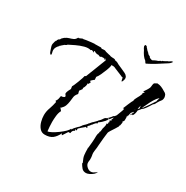

<svg xmlns="http://www.w3.org/2000/svg" viewBox="-221 -1112 1343 1385"><g transform="rotate(30 451.0 -419.5)"><path d="M683 88Q660 88 647.5 73.5Q635 59 625 41Q627 39 627 36Q627 34 626 32Q625 30 624 28Q611 2 608.5 -19.5Q606 -41 606 -70V-73Q605 -74 605 -76Q605 -78 607 -78Q608 -91 609.5 -104Q611 -117 612 -130Q613 -143 613.5 -156Q614 -169 614 -182Q614 -186 616 -197.5Q618 -209 623 -209Q622 -210 622 -211Q622 -212 621 -213Q619 -215 619 -216Q619 -217 620 -217Q622 -219 623 -223Q624 -227 626 -227L625 -232L626 -233Q626 -250 632 -266Q637 -281 635 -298H638Q639 -298 639 -296L643 -298V-314L644 -316L645 -312H647L642 -328L654 -330V-332L652 -334Q650 -336 650 -337L651 -338Q652 -340 653 -343Q654 -346 655 -349L659 -359Q655 -356 651.5 -353Q648 -350 646 -346Q642 -339 634 -331V-335H628V-332H624L623 -326L627 -329H632V-327Q631 -325 628 -322L624 -316L622 -318V-313Q612 -302 601 -291.5Q590 -281 577 -273V-264L574 -261H565L563 -258H564L566 -255L560 -252V-253L551 -241L552 -240H551Q544 -235 540 -228Q536 -221 528 -215Q526 -213 525 -211.5Q524 -210 523 -209H525L530 -200H527V-197H522Q521 -197 521 -200H515L514 -197Q503 -188 492.5 -179Q482 -170 472 -160V-145H471Q471 -144 470 -144Q467 -144 462 -149L460 -147L463 -139L462 -136Q451 -131 447 -123.5Q443 -116 442 -105H426L398 -62H395L391 -74Q374 -39 351 -21Q328 -3 287 -3Q261 -3 244 -22.5Q227 -42 219.5 -70Q212 -98 212 -123Q212 -155 224 -186Q229 -201 233.5 -216.5Q238 -232 241 -248L233 -254Q242 -265 245 -277.5Q248 -290 250 -303H252Q254 -303 256 -303.5Q258 -304 261 -305L262 -303L279 -312V-317Q279 -322 274 -327Q269 -332 269 -336Q269 -346 275.5 -360.5Q282 -375 287 -383L284 -404Q286 -406 293 -421.5Q300 -437 307.5 -457Q315 -477 320.5 -493.5Q326 -510 326 -514L335 -518Q343 -538 349.5 -556Q356 -574 363 -590Q368 -604 374 -618.5Q380 -633 385 -647Q390 -661 394.5 -671Q399 -681 401 -688Q397 -691 394.5 -693.5Q392 -696 390 -698L389 -696L392 -691Q390 -686 386 -687L388 -692L386 -693Q379 -696 372 -695Q368 -694 364.5 -694Q361 -694 357 -694L354 -688Q350 -690 339.5 -694Q329 -698 326 -696L329 -693L301 -703L304 -706L299 -707L297 -705L300 -704L293 -703Q293 -703 294 -701Q295 -700 297 -700L298 -695L297 -693Q294 -694 288 -698L278 -702Q273 -701 271 -697Q248 -704 217 -695.5Q186 -687 155.5 -672.5Q125 -658 104 -647L105 -645L89 -635L93 -640L66 -617L57 -610L58 -609L66 -617V-616Q58 -609 50 -599Q42 -589 38 -578Q33 -561 38 -546Q42 -533 40 -525L39 -524H37Q29 -528 25.5 -536Q22 -544 19 -554Q13 -571 10.5 -580.5Q8 -590 9.5 -599Q11 -608 16 -625Q21 -627 22 -632Q24 -632 24 -634V-637L20 -633H19Q22 -636 26 -642Q30 -648 33 -651V-650Q35 -649 40 -655Q45 -661 46 -663L44 -661Q42 -659 41 -660L61 -679H62Q77 -690 93.5 -694.5Q110 -699 124 -705.5Q138 -712 146 -728Q147 -729 147 -729Q146 -729 146 -730L147 -731L151 -729Q160 -731 167 -735Q174 -739 183 -741L182 -739Q187 -741 206 -743.5Q225 -746 245 -748.5Q265 -751 273 -751V-750L327 -751L328 -748Q335 -744 348 -747Q360 -749 369 -744V-743L406 -734V-735Q417 -729 430 -729Q437 -729 443 -728.5Q449 -728 455 -727V-725L458 -722Q464 -720 470 -720Q478 -718 481 -716Q483 -715 485 -714Q487 -713 488 -712Q490 -711 491.5 -710Q493 -709 495 -708Q503 -704 512 -700.5Q521 -697 529 -693L562 -678Q576 -672 584 -660Q592 -648 586 -629Q585 -628 582 -620Q579 -611 577 -613Q573 -615 571.5 -628Q570 -641 565 -643H563Q562 -642 561 -642Q559 -644 556 -645Q538 -653 522 -659Q506 -665 488 -673Q480 -678 471 -678.5Q462 -679 453 -679Q453 -677 454 -676V-672Q452 -658 442.5 -633Q433 -608 422 -584.5Q411 -561 401 -550L403 -525H400Q399 -524 388.5 -515Q378 -506 378 -504Q378 -501 381.5 -499Q385 -497 387 -497L382 -486Q378 -477 376 -477Q375 -478 374 -479Q373 -480 372 -482V-479Q372 -454 359 -434L360 -424L344 -402L350 -378Q338 -364 334 -353.5Q330 -343 329.5 -332Q329 -321 326 -303Q323 -281 316.5 -264Q310 -247 293 -231Q291 -232 289.5 -230.5Q288 -229 289 -228L305 -209Q294 -189 291 -161Q288 -133 288 -110Q288 -91 289.5 -72Q291 -53 293 -34Q304 -34 325.5 -45.5Q347 -57 371 -74.5Q395 -92 412 -109Q429 -126 431 -136L437 -132Q438 -138 446.5 -148.5Q455 -159 465 -168.5Q475 -178 480 -182V-184Q484 -188 486 -191Q487 -193 491 -197L490 -200H493L501 -209V-208L511 -218L520 -228H519L520 -231H522Q524 -233 527 -236.5Q530 -240 534 -245Q542 -255 545 -256Q550 -261 561.5 -272.5Q573 -284 575 -289H576L584 -297Q589 -302 597 -315Q604 -327 613 -328Q620 -334 627.5 -340.5Q635 -347 640 -354L646 -362Q647 -364 652 -369L654 -368L660 -374Q661 -376 665 -380L663 -381H665L667 -382Q668 -385 674.5 -401Q681 -417 686.5 -433Q692 -449 690 -452L681 -450V-454H683Q683 -454 688 -466Q693 -478 699.5 -494Q706 -510 712 -522Q718 -534 719 -534Q719 -548 731.5 -568.5Q744 -589 749 -605L751 -607L749 -615L760 -627V-629Q756 -628 753 -627.5Q750 -627 748 -627V-629H749Q751 -634 754 -638.5Q757 -643 760 -647Q763 -652 766 -656.5Q769 -661 771 -665Q779 -677 779.5 -689.5Q780 -702 783 -712Q786 -722 800 -725L802 -728H804L803 -730Q824 -730 841 -723Q858 -716 875 -705Q878 -703 881 -701.5Q884 -700 887 -698Q889 -696 891.5 -693.5Q894 -691 896 -688Q898 -683 900 -677Q902 -671 902 -666Q902 -646 892 -636Q882 -624 874 -609Q872 -605 866.5 -595Q861 -585 856 -585Q852 -579 841.5 -562Q831 -545 819.5 -530.5Q808 -516 801 -514Q799 -510 796 -507Q793 -504 791 -501L781 -489Q781 -478 777.5 -464.5Q774 -451 767 -442L758 -446Q758 -444 757 -439.5Q756 -435 753 -435Q752 -435 752 -436L750 -439L752 -440L764 -464H765L763 -468L747 -450Q745 -443 743.5 -436.5Q742 -430 743 -424L737 -426V-424L741 -419Q737 -417 736 -416Q732 -414 731 -413L735 -411V-413H737Q735 -407 736 -401V-387Q736 -382 735 -376Q734 -370 727 -370Q728 -368 728 -364Q728 -362 730 -358L725 -331L726 -329Q721 -329 720 -330V-328L722 -323Q719 -316 707.5 -298.5Q696 -281 685.5 -264.5Q675 -248 674 -243L671 -219L668 -194Q667 -180 665.5 -165.5Q664 -151 663 -137Q662 -109 657 -80V-74Q656 -71 656 -67Q656 -54 659 -42Q660 -36 660.5 -30Q661 -24 661 -17Q661 -13 661 -9Q661 -5 660 -1Q659 3 659 7Q659 11 659 15Q659 32 675 47Q691 62 708 62Q719 62 727 57.5Q735 53 744 47Q747 44 750 43Q753 41 755 37V39H754Q752 50 739 61.5Q726 73 710 80.5Q694 88 683 88ZM873 -646Q856 -631 842 -607.5Q828 -584 817.5 -560.5Q807 -537 799 -522Q801 -523 805 -526Q821 -547 834 -567Q841 -577 847.5 -587.5Q854 -598 861 -608L864 -612Q864 -613 866 -615V-618Q866 -622 867.5 -625Q869 -628 870 -632ZM16 -626 17 -630H18V-629Q18 -626 16 -626ZM776 -498Q779 -502 786 -509Q784 -514 784 -530V-531L782 -526Q779 -519 778 -512.5Q777 -506 776 -498ZM759 -481 764 -486H762Q761 -484 759.5 -482Q758 -480 759 -481ZM664 -812 658 -813 655 -820H654L650 -827Q634 -839 623 -854.5Q612 -870 603 -889Q599 -895 595.5 -900.5Q592 -906 590 -913Q590 -922 591.5 -924Q593 -926 593 -926Q594 -926 594 -926.5Q594 -927 596 -927Q598 -926 600.5 -926Q603 -926 605 -924Q608 -923 610 -918Q612 -913 616 -912Q616 -912 616.5 -912Q617 -912 616 -911Q619 -908 625 -900.5Q631 -893 635 -893Q635 -893 634.5 -892Q634 -891 635 -891V-890Q640 -890 641.5 -885.5Q643 -881 647 -879Q650 -876 653.5 -875Q657 -874 661 -872Q663 -871 664 -868Q665 -865 668 -863L674 -860Q676 -860 676 -859L690 -855Q695 -858 701 -861Q707 -864 709 -865Q716 -869 721 -870Q726 -871 731 -873Q738 -877 742.5 -880.5Q747 -884 754 -884Q756 -884 756 -889Q760 -888 773 -895.5Q786 -903 790 -905Q790 -906 791 -906Q796 -906 803.5 -911.5Q811 -917 815 -919Q818 -920 820.5 -920Q823 -920 824 -921Q825 -922 827 -922V-921Q827 -920 825.5 -916.5Q824 -913 818 -907Q811 -900 802 -894.5Q793 -889 784 -883Q758 -866 732.5 -850Q707 -834 680 -820Q676 -819 672.5 -816.5Q669 -814 664 -812Z"/></g></svg>

Font: Water Brush
Style: Regular
Weight: 400
Designer: Robert E. Leuschke
Foundry: Robert E. Leuschke
Version: Version 1.010; ttfautohint (v1.8.4.7-5d5b)